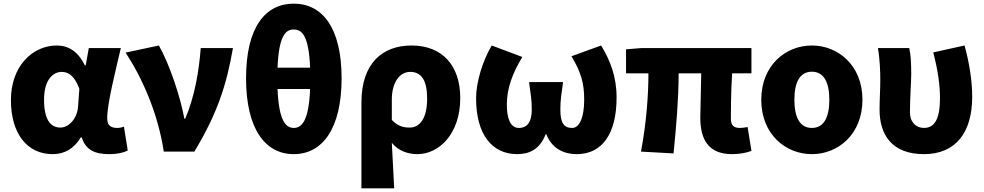

<svg xmlns="http://www.w3.org/2000/svg" viewBox="-20 -833 5409 1055"><path d="M269 14C335 14 386 -16 424 -78H429C451 -10 499 14 580 14C627 14 661 5 682 -6L661 -137C648 -132 635 -130 624 -130C592 -130 569 -142 569 -182C569 -265 614 -440 644 -569H468L451 -474H446C409 -551 355 -583 292 -583C160 -583 40 -471 40 -283C40 -98 130 14 269 14ZM312 -132C257 -132 222 -177 222 -285C222 -394 271 -438 319 -438C365 -438 394 -404 416 -345L409 -248C405 -183 359 -132 312 -132Z M880 0H1048C1175 -211 1225 -367 1260 -569H1083C1073 -441 1051 -307 998 -181H993C972 -298 911 -482 853 -583L670 -544C761 -406 848 -211 880 0Z M1594 14C1751 14 1857 -125 1857 -403C1857 -681 1751 -813 1594 -813C1437 -813 1332 -682 1332 -403C1332 -125 1437 14 1594 14ZM1594 -671C1640 -671 1677 -636 1684 -461H1505C1512 -636 1549 -671 1594 -671ZM1594 -130C1549 -130 1512 -172 1505 -344H1684C1677 -172 1640 -130 1594 -130Z M1966 202H2146C2142 120 2138 38 2133 -48C2172 -1 2226 14 2273 14C2393 14 2509 -98 2509 -294C2509 -477 2407 -583 2241 -583C2083 -583 1966 -487 1966 -270ZM2231 -132C2198 -132 2166 -139 2133 -174V-287C2133 -378 2175 -438 2234 -438C2296 -438 2327 -391 2327 -291C2327 -177 2283 -132 2231 -132Z M2822 14C2890 14 2947 -14 2978 -95H2982C3014 -14 3081 14 3149 14C3291 14 3368 -101 3368 -297C3368 -413 3333 -501 3283 -583L3120 -524C3174 -434 3190 -374 3190 -285C3190 -185 3163 -130 3124 -130C3079 -130 3059 -156 3059 -231C3059 -285 3065 -315 3074 -382H2887C2896 -315 2902 -285 2902 -231C2902 -164 2878 -130 2831 -130C2784 -130 2765 -183 2765 -258C2765 -348 2795 -428 2850 -520L2682 -583C2633 -501 2596 -383 2596 -293C2596 -95 2683 14 2822 14Z M4003 14C4048 14 4087 5 4109 -4L4088 -135C4072 -132 4057 -130 4047 -130C4014 -130 3996 -141 3996 -181C3996 -204 3996 -333 4003 -430H4109V-569H3506L3420 -562V-430H3543C3543 -307 3531 -152 3502 0L3681 10C3696 -138 3709 -296 3709 -430H3833C3832 -338 3828 -219 3828 -187C3828 -67 3872 14 4003 14Z M4441 14C4586 14 4719 -96 4719 -285C4719 -473 4586 -583 4441 -583C4296 -583 4163 -473 4163 -285C4163 -96 4296 14 4441 14ZM4441 -130C4374 -130 4345 -190 4345 -285C4345 -379 4374 -439 4441 -439C4508 -439 4537 -379 4537 -285C4537 -190 4508 -130 4441 -130Z M5057 14C5232 14 5322 -106 5322 -300C5322 -394 5305 -492 5280 -583L5108 -545C5135 -442 5145 -363 5145 -292C5145 -179 5115 -130 5057 -130C5014 -130 4980 -161 4980 -216C4980 -292 4987 -383 4987 -427C4987 -481 4985 -530 4976 -569H4804C4815 -506 4817 -437 4817 -392C4817 -338 4813 -285 4813 -231C4813 -90 4883 14 5057 14Z"/></svg>

Font: Source Han Sans HK Heavy
Style: Regular
Weight: 900
Designer: Ryoko NISHIZUKA 西塚涼子 (kana, bopomofo & ideographs); Paul D. Hunt (Latin, Greek & Cyrillic); Sandoll Communications 산돌커뮤니
Foundry: Adobe
Version: Version 2.000;hotconv 1.0.107;makeotfexe 2.5.65593